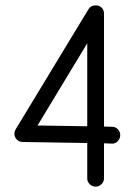

<svg xmlns="http://www.w3.org/2000/svg" viewBox="-20 -696 524 722"><path d="M339.8 5.9Q326.7 5.9 317.4 -3.4Q308.1 -12.7 308.1 -24.9V-158.2L64.9 -162.1Q52.2 -162.1 43.2 -171.4Q34.2 -180.7 34.2 -192.9Q34.2 -201.7 39.1 -210L312 -660.2Q321.3 -675.8 339.8 -675.8Q353.5 -675.8 362.3 -667.2Q371.1 -658.7 371.1 -645V-220.2L401.9 -219.2Q414.1 -219.2 423.1 -210Q432.1 -200.7 432.1 -188Q432.1 -175.3 423.1 -165.5Q414.1 -155.8 401.9 -155.8L371.1 -157.2V-24.9Q371.1 -12.7 361.6 -3.4Q352.1 5.9 339.8 5.9ZM308.1 -221.2V-533.2L121.1 -224.1Z"/></svg>

Font: Comic Neue
Style: Regular
Weight: 400
Designer: Craig Rozynski
Foundry: Craig Rozynski
Version: Version 2.003;hotconv 1.0.109;makeotfexe 2.5.65596